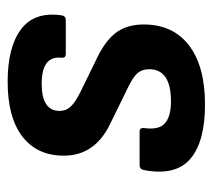

<svg xmlns="http://www.w3.org/2000/svg" viewBox="-47 -497 556 502"><g transform="rotate(-90 231.0 -246.0)"><path d="M209 12Q111 12 66.5 -26.5Q22 -65 37 -146Q39 -159 50 -159H138Q149 -159 147 -146Q142 -108 160 -92.5Q178 -77 217 -77Q301 -77 301 -134Q301 -152 291.5 -163.5Q282 -175 258 -187L156 -237Q75 -277 75 -357Q75 -427 125 -465.5Q175 -504 268 -504Q359 -504 405.5 -469Q452 -434 442 -363Q440 -352 430 -352H341Q330 -352 331 -363Q337 -415 263 -415Q192 -415 192 -368Q192 -351 203.5 -339Q215 -327 241 -314L335 -268Q379 -246 398.5 -218Q418 -190 418 -148Q418 -72 363.5 -30Q309 12 209 12Z"/></g></svg>

Font: Sofia Sans
Style: Bold Italic
Weight: 700
Italic angle: -9°
Designer: Botio Nikoltchev, Ani Petrova
Foundry: lettersoup
Version: Version 4.101; ttfautohint (v1.8.4.7-5d5b)